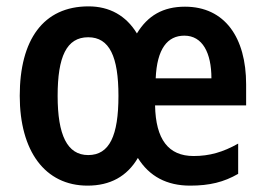

<svg xmlns="http://www.w3.org/2000/svg" viewBox="-20 -573 833 603"><path d="M561 -552C492 -552 444 -524 410 -468C376 -524 324 -553 258 -553C116 -553 42 -448 42 -272C42 -99 121 10 255 10C326 10 379 -19 413 -77C449 -19 504 10 577 10C638 10 683 -1 728 -27V-122C680 -95 638 -83 588 -83C509 -83 469 -135 467 -242H753V-308C753 -455 686 -552 561 -552ZM559 -461C616 -461 644 -407 644 -327H469C473 -420 506 -461 559 -461ZM257 -456C324 -456 352 -395 352 -272C352 -147 324 -86 257 -86C191 -86 161 -149 161 -272C161 -395 189 -456 257 -456Z"/></svg>

Font: Noto Sans Lao Condensed SemiBold
Style: Regular
Weight: 600
Width: 3
Designer: Monotype Design Team
Foundry: Monotype Imaging Inc.
Version: Version 2.003